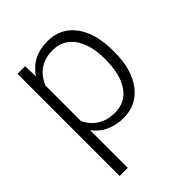

<svg xmlns="http://www.w3.org/2000/svg" viewBox="-209 -654 972 972"><g transform="rotate(-45 277.0 -167.5)"><path d="M501 -258.8Q501 -135.3 446.3 -62.7Q391.6 9.8 299.8 9.8Q191.4 9.8 133.8 -66.4V203.1H75.7V-528.3H129.9L132.8 -453.6Q189.9 -538.1 298.3 -538.1Q393.1 -538.1 447 -466.3Q501 -394.5 501 -267.1ZM442.4 -269Q442.4 -370.1 400.9 -428.7Q359.4 -487.3 285.2 -487.3Q231.4 -487.3 192.9 -461.4Q154.3 -435.5 133.8 -386.2V-132.8Q154.8 -87.4 193.8 -63.5Q232.9 -39.6 286.1 -39.6Q359.9 -39.6 401.1 -98.4Q442.4 -157.2 442.4 -269Z"/></g></svg>

Font: Roboto-Light
Style: Regular
Weight: 300
Designer: Google
Version: Version 2.137; 2017